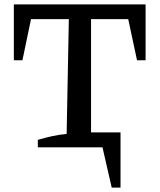

<svg xmlns="http://www.w3.org/2000/svg" viewBox="-20 -670 726 873"><path d="M43 -650H642V-396H603L563 -583H394V-68H528V183H488L446 0H152V-34Q185 -44 217.5 -51Q250 -58 283 -61L293 -583H121L82 -396H43Z"/></svg>

Font: Piazzolla Medium
Style: Regular
Weight: 500
Designer: Juan Pablo del Peral
Foundry: Huerta Tipografica
Version: Version 1.330